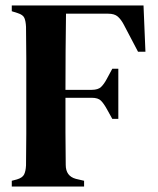

<svg xmlns="http://www.w3.org/2000/svg" viewBox="-20 -681 576 701"><path d="M23 0V-21L42 -26Q62 -32 68 -44Q74 -56 75 -77Q76 -134 76 -192.5Q76 -251 76 -310V-351Q76 -409 76 -467Q76 -525 75 -583Q74 -604 69 -615.5Q64 -627 45 -633L23 -640V-661H504L511 -492H484L432 -591Q422 -610 410 -620.5Q398 -631 375 -631H221Q220 -564 219.5 -493.5Q219 -423 219 -353H315Q338 -353 349 -363.5Q360 -374 370 -393L390 -430H412V-247H390L370 -283Q359 -303 348.5 -313.5Q338 -324 315 -324H219Q219 -258 219 -197.5Q219 -137 220 -79Q220 -38 257 -28L287 -21V0Z"/></svg>

Font: DeepMind Serif Text
Style: Regular
Weight: 400
Designer: Frank Grießhammer / Modifications: Colophon Foundry
Foundry: Colophon Foundry
Version: Version 5.003; ttfautohint (v1.8.2)